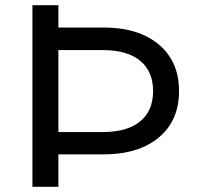

<svg xmlns="http://www.w3.org/2000/svg" viewBox="-20 -720 762 740"><path d="M592 -548.5C540 -592.2 468.7 -614 378 -614H205V-700H105V0H205V-125H378C468.7 -125 540 -146.7 592 -190C644 -233.3 670 -293 670 -369C670 -445 644 -504.8 592 -548.5ZM520 -252C486.7 -224.7 438.3 -211 375 -211H205V-527H375C438.3 -527 486.7 -513.3 520 -486C553.3 -458.7 570 -419.7 570 -369C570 -318.3 553.3 -279.3 520 -252Z"/></svg>

Font: Rookery
Style: Regular
Weight: 400
Designer: Ryan Kimball / Julieta Ulanovsky
Foundry: Motorola Mobility LLC.
Version: Version 1.0